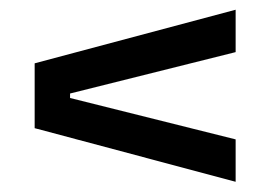

<svg xmlns="http://www.w3.org/2000/svg" viewBox="-20 -502 554 385"><path d="M452.5 -397.5 120.5 -314.5V-305.5L452.5 -222.5V-137.5L49.5 -245V-375L452.5 -482.5Z"/></svg>

Font: Anek Malayalam Medium
Style: Regular
Weight: 500
Designer: Maithili Shingre (Malayalam) & Yesha Goshar (Latin)
Foundry: Ek Type
Version: Version 1.003